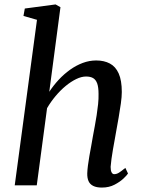

<svg xmlns="http://www.w3.org/2000/svg" viewBox="-20 -837 646 867"><path d="M440 10Q416 10 401 2.5Q386 -5 379.8 -19.2Q373.5 -33.5 374 -54.5Q374.5 -69.5 377 -89.2Q379.5 -109 383.5 -131.8Q387.5 -154.5 391.8 -177.5Q396 -200.5 399.5 -221.5Q403.5 -243 408 -267.2Q412.5 -291.5 416.5 -317Q420.5 -342.5 423 -366.8Q425.5 -391 425 -412.5Q425 -443.5 418.8 -460.5Q412.5 -477.5 400.2 -484.5Q388 -491.5 368.5 -491.5Q348 -491.5 324.2 -480Q300.5 -468.5 276.5 -448.8Q252.5 -429 230.8 -403Q209 -377 192.5 -348.5L146 0H46.5L147 -747.5L86 -765L92 -798.5L231 -817L253 -804.5L202.5 -422.5Q221.5 -451.5 245.2 -477Q269 -502.5 296.2 -522Q323.5 -541.5 353.5 -552.8Q383.5 -564 414.5 -564Q450 -564 476 -550.2Q502 -536.5 516 -505.2Q530 -474 530 -421.5Q530 -400.5 525.8 -370Q521.5 -339.5 515.8 -306.5Q510 -273.5 505 -246Q501.5 -227 497.8 -205.2Q494 -183.5 490 -161.8Q486 -140 483.5 -120Q481 -100 479.5 -83.5Q479.5 -66.5 484 -58.5Q488.5 -50.5 495.5 -50.5Q506.5 -50.5 517.2 -57.2Q528 -64 546 -79L558 -53.5Q553.5 -46 537.8 -31Q522 -16 497.2 -3Q472.5 10 440 10Z"/></svg>

Font: Merriweather 28pt
Style: Italic
Weight: 400
Italic angle: -7.8°
Version: Version 2.101